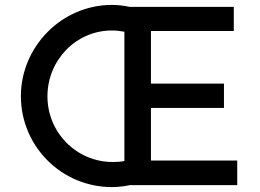

<svg xmlns="http://www.w3.org/2000/svg" viewBox="-20 -753 1057 781"><path d="M945 0V-100H594V-314H891V-413H594V-627H931V-725H508C484 -730 460 -733 435 -733C231 -733 65 -563 65 -362C65 -157 231 8 435 8C460 8 485 5 509 0ZM173 -361C173 -509 290 -629 435 -629C453 -629 469 -627 486 -624V-98C470 -95 455 -94 439 -94C291 -94 173 -214 173 -361Z"/></svg>

Font: Reem Kufi
Style: Regular
Weight: 400
Designer: Khaled Hosny
Version: Version 0.007